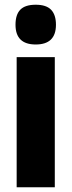

<svg xmlns="http://www.w3.org/2000/svg" viewBox="-20 -796 305 816"><path d="M131.8 -775.9Q176.8 -775.9 197.3 -754.4Q217.8 -732.9 217.8 -690.9Q217.8 -606.9 131.8 -606.9Q45.9 -606.9 45.9 -690.9Q45.9 -733.9 66.4 -754.9Q86.9 -775.9 131.8 -775.9ZM212.9 -553.2V0H50.8V-553.2Z"/></svg>

Font: Open Sans Condensed ExtraBold
Style: Regular
Weight: 800
Width: 3
Designer: Monotype Design Team
Foundry: Monotype Imaging Inc.
Version: Version 3.000; ttfautohint (v1.8.4)